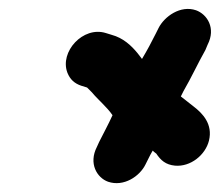

<svg xmlns="http://www.w3.org/2000/svg" viewBox="-20 -577 493 430"><path d="M131 -414C137 -399 147 -390 162 -385L175 -381L176 -380L186 -370C200 -353 219 -338 232 -319C222 -297 212 -279 202 -259L197 -248C178 -211 197 -179 222 -170C257 -158 293 -182 306 -209L312 -221C315 -227 318 -233 321 -238C322 -239 322 -239 322 -240C324 -237 329 -234 330 -233C340 -218 351 -208 372 -206C407 -203 440 -230 448 -262C457 -299 434 -323 413 -339L385 -361L391 -373C409 -404 423 -435 440 -465L445 -477C464 -514 444 -545 419 -554C384 -566 348 -540 335 -514L329 -502C319 -482 310 -465 298 -445L288 -458C274 -475 256 -492 230 -499L217 -503C166 -519 113 -461 131 -414Z"/></svg>

Font: Blanket
Style: BdObl
Weight: 700
Foundry: Cannot Into Space Fonts
Version: Version 0.9